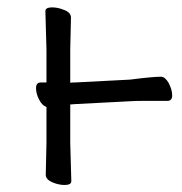

<svg xmlns="http://www.w3.org/2000/svg" viewBox="-20 -505 504 533"><path d="M342 -224 188 -216 175 -215V-108L178 -2Q178 8 161 8.5Q144 9 125 1Q107 -7 107 -20L109 -108V-208Q97 -212 88.5 -228.5Q80 -245 80 -260.5Q80 -276 93 -276H109V-367L106 -474Q106 -484 123 -484.5Q140 -485 159 -477Q177 -470 177 -456L175 -367V-275Q178 -276 182 -276H187L341 -284Q403 -292 427 -292Q438 -292 448 -275Q458 -256 458 -240.5Q458 -225 445 -225H383Q356 -225 342 -224Z"/></svg>

Font: LXGW WenKai
Style: Regular
Weight: 400
Designer: LXGW / Fontworks Inc.
Foundry: LXGW / Fontworks Inc.
Version: Version 1.520; June 14, 2025